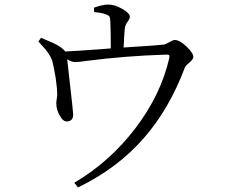

<svg xmlns="http://www.w3.org/2000/svg" viewBox="-20 -776 1040 847"><path d="M324.2 50.8 307.6 30.3Q464.8 -62.5 577.1 -210Q689.5 -357.4 726.6 -519.5Q728.5 -529.3 726.6 -532.2Q724.6 -535.2 713.9 -535.2Q531.2 -529.3 365.2 -507.8Q324.2 -502 313.5 -502Q295.9 -502 276.4 -514.6Q278.3 -497.1 288.1 -410.2Q302.7 -282.2 302.7 -272.5Q303.7 -242.2 276.4 -240.2Q257.8 -239.3 243.2 -266.6Q229.5 -291 228.5 -315.4Q227.5 -321.3 230 -337.4Q232.4 -353.5 232.4 -361.3Q232.4 -383.8 225.6 -432.6Q217.8 -478.5 211.9 -502Q204.1 -535.2 159.2 -582Q152.3 -588.9 149.4 -592.8L161.1 -609.4Q166 -607.4 176.8 -602.5Q220.7 -585 239.3 -573.2Q261.7 -558.6 267.6 -548.8Q309.6 -550.8 419.9 -558.6Q453.1 -561.5 468.8 -562.5Q468.8 -631.8 466.8 -678.7Q465.8 -696.3 463.9 -701.2Q460 -708 449.2 -711.9Q434.6 -718.8 395.5 -722.7L394.5 -742.2Q433.6 -755.9 456.1 -755.9Q486.3 -755.9 519.5 -736.8Q552.7 -717.8 552.7 -702.1Q552.7 -693.4 543.9 -681.6Q531.2 -664.1 530.3 -648.4Q527.3 -615.2 525.4 -566.4Q535.2 -567.4 554.7 -568.4Q667 -575.2 701.2 -579.1Q710 -580.1 726.6 -589.8Q743.2 -599.6 751 -599.6Q772.5 -599.6 802.7 -570.8Q833 -542 833 -524.4Q833 -514.6 814.5 -499Q797.9 -485.4 794.9 -476.6Q726.6 -295.9 617.2 -169.9Q500 -34.2 324.2 50.8Z"/></svg>

Font: Bpmf Zihi Only R
Style: R
Weight: 400
Foundry: But Ko
Version: Version 1.320